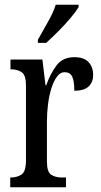

<svg xmlns="http://www.w3.org/2000/svg" viewBox="-20 -786 423 806"><path d="M23 0V-41H26Q52 -41 70.5 -53.5Q89 -66 89 -113V-427Q89 -471 71 -483Q53 -495 27 -495H24V-536H158L171 -428H174Q191 -476 217 -511Q243 -546 292 -546Q332 -546 351.5 -525.5Q371 -505 371 -471Q371 -441 352 -423Q333 -405 292 -405Q292 -446 283 -464.5Q274 -483 251 -483Q233 -483 219 -464Q205 -445 195.5 -414.5Q186 -384 181.5 -347.5Q177 -311 177 -276V-108Q177 -64 195 -52.5Q213 -41 238 -41H257V0ZM139 -619Q160 -657 181.5 -694.5Q203 -732 214 -766H310V-756Q300 -739 277 -711.5Q254 -684 226 -656Q198 -628 174 -606H139Z"/></svg>

Font: Noto Serif Ethiopic ExtraCondensed
Style: Regular
Weight: 400
Width: 2
Designer: Monotype Design Team
Foundry: Monotype Imaging Inc.
Version: Version 2.102; ttfautohint (v1.8.4.7-5d5b)